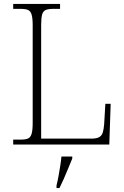

<svg xmlns="http://www.w3.org/2000/svg" viewBox="-20 -734 631 975"><path d="M47 0V-25H84Q109 -25 122 -30.5Q135 -36 140.5 -54.5Q146 -73 146 -109V-605Q146 -642 140.5 -660Q135 -678 122 -683.5Q109 -689 84 -689H47V-714H285V-689H251Q226 -689 212.5 -683.5Q199 -678 194 -660.5Q189 -643 189 -606V-30H443Q470 -30 483.5 -37.5Q497 -45 502 -61.5Q507 -78 509 -104L515 -207H542L535 0ZM267 208Q273 184 277.5 158.5Q282 133 286 108Q290 83 292 61H347V71Q338 92 327 119.5Q316 147 304 174Q292 201 282 221H267Z"/></svg>

Font: Noto Serif Gujarati ExtraLight
Style: Regular
Weight: 250
Version: Version 2.102